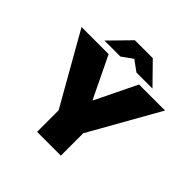

<svg xmlns="http://www.w3.org/2000/svg" viewBox="-220 -1081 1273 1273"><g transform="rotate(45 416.5 -444.0)"><path d="M308 0V-202L25 -700H279L419 -410H423L564 -700H808L531 -210V0ZM196 -744 337 -888H505L452 -820L346 -744ZM496 -744 391 -820 337 -888H505L646 -744Z"/></g></svg>

Font: REM Black
Style: Regular
Weight: 900
Designer: Octavio Pardo
Foundry: Ashler Design
Version: Version 1.005;gftools[0.9.28]